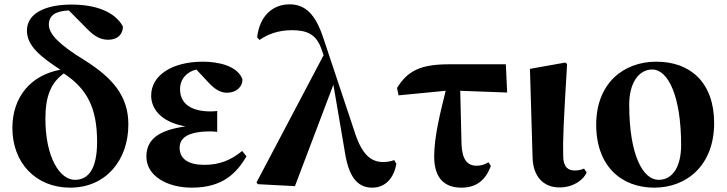

<svg xmlns="http://www.w3.org/2000/svg" viewBox="-20 -847 3345 884"><path d="M275 -508C381 -438 427 -350 427 -194C427 -69 387 -19 325 -19C255 -19 189 -123 189 -301C189 -408 217 -468 274 -509ZM383 -712C416 -679 443 -664 479 -664C523 -664 546 -691 546 -725C509 -793 421 -826 309 -826C201 -826 104 -792 104 -706C104 -634 170 -584 258 -526C118 -500 37 -397 37 -258C37 -96 146 17 303 17C468 17 571 -110 571 -274C571 -403 501 -487 369 -570C253 -641 205 -690 205 -733C205 -777 236 -796 297 -799Z M1095 -152C1044 -110 991 -88 921 -88C849 -88 807 -114 807 -167C807 -213 847 -242 949 -242C959 -242 969 -241 980 -240V-336C970 -335 959 -334 950 -334C867 -334 809 -365 809 -436C809 -486 843 -517 884 -527L941 -466C969 -436 995 -420 1025 -420C1068 -420 1098 -448 1096 -483C1073 -543 988 -563 914 -563C772 -563 676 -500 676 -407C676 -350 716 -286 834 -265C704 -247 654 -201 654 -126C654 -36 751 17 863 17C1008 17 1070 -52 1115 -127Z M1795 -110C1782 -104 1759 -101 1744 -101C1690 -101 1648 -133 1615 -233L1470 -668C1433 -782 1386 -827 1313 -827C1236 -827 1175 -774 1164 -675L1175 -663C1210 -688 1260 -708 1323 -708C1393 -708 1436 -690 1460 -621L1470 -593L1161 -7L1167 1L1338 10L1515 -457L1568 -146C1588 -15 1638 17 1694 17C1752 17 1793 -24 1805 -93Z M2099 -429 2315 -421 2309 -551H2047C1915 -551 1856 -520 1808 -442L1815 -408L2032 -429C2009 -336 1979 -219 1979 -127C1979 -20 2033 17 2104 17C2171 17 2215 -15 2240 -83L2229 -100C2213 -90 2195 -84 2174 -84C2133 -84 2108 -111 2105 -181Z M2556 16C2620 16 2667 -19 2681 -53L2669 -71C2658 -66 2645 -62 2626 -62C2596 -62 2573 -77 2573 -131C2571 -199 2575 -290 2591 -552L2583 -559L2420 -530L2432 -123C2434 -33 2483 16 2556 16Z M2992 17C3143 17 3268 -87 3268 -280C3268 -467 3159 -563 3002 -563C2848 -563 2725 -461 2725 -273C2725 -80 2843 17 2992 17ZM3012 -19C2942 -19 2877 -129 2877 -366C2877 -462 2919 -527 2983 -527C3057 -527 3116 -402 3116 -179C3116 -84 3080 -19 3012 -19Z"/></svg>

Font: Noto Serif CJK JP Black
Style: Regular
Weight: 900
Designer: Ryoko NISHIZUKA 西塚涼子 (kana & ideographs); Frank Grießhammer (Latin, Greek & Cyrillic); Wenlong ZHANG 张文龙 (bopomofo); San
Foundry: Adobe Systems Incorporated
Version: Version 1.001;PS 1.001;hotconv 16.6.54;makeotf.lib2.5.65590